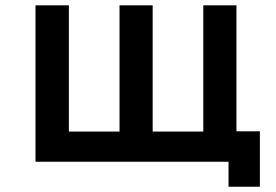

<svg xmlns="http://www.w3.org/2000/svg" viewBox="-20 -585 1040 724"><path d="M113.8 -564.9H239.7V-88.9H430.7V-564.9H555.7V-88.9H746.6V-564.9H871.6V-89.8H960V119.1H841.8V24.9H113.8Z"/></svg>

Font: BIZ UDGothic
Style: Bold
Weight: 700
Monospace: yes
Designer: TypeBank Co., Ltd.
Foundry: Morisawa Inc.
Version: Version 1.05